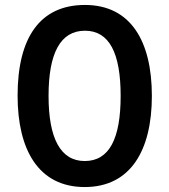

<svg xmlns="http://www.w3.org/2000/svg" viewBox="-20 -811 683 775"><path d="M593 -424C593 -644 508 -791 323 -791C142 -791 51 -660 51 -425C51 -207 135 -56 322 -56C507 -56 593 -204 593 -424ZM176 -424C176 -595 223 -687 323 -687C421 -687 467 -597 467 -424C467 -251 421 -161 322 -161C224 -161 176 -253 176 -424Z"/></svg>

Font: Noto Sans Malayalam UI Condensed SemiBold
Style: Regular
Weight: 600
Width: 3
Designer: Jelle Bosma - Monotype Design Team
Foundry: Monotype Imaging Inc.
Version: Version 2.104